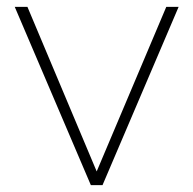

<svg xmlns="http://www.w3.org/2000/svg" viewBox="-20 -540 564 560"><path d="M245 0 23 -520H60L262 -40L465 -520H501L279 0Z"/></svg>

Font: Raleway ExtraLight
Style: Regular
Weight: 200
Designer: Matt McInerney, Pablo Impallari, Rodrigo Fuenzalida
Foundry: Matt McInerney, Pablo Impallari, Rodrigo Fuenzalida
Version: Version 4.026